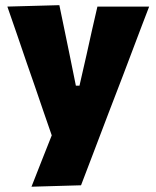

<svg xmlns="http://www.w3.org/2000/svg" viewBox="-20 -526 606 744"><path d="M102 197.5Q121 149 141 98.2Q161 47.5 180.5 -1.5Q164 -49 147.5 -96.8Q131 -144.5 115.5 -190.5L84 -281Q66 -334.5 46.5 -390.8Q27 -447 8.5 -500.5L210 -506Q220 -457 229.8 -410.5Q239.5 -364 249.5 -315L274 -194H288L315.5 -314.5Q326 -362 336.2 -407.8Q346.5 -453.5 357.5 -500.5H558Q542.5 -460.5 528.2 -422.8Q514 -385 496.8 -339.8Q479.5 -294.5 456 -232L402 -91.5Q366 4 340.2 71Q314.5 138 294 192Z"/></svg>

Font: Commissioner ExtraBold
Style: Regular
Weight: 800
Designer: Kostas Bartsokas
Foundry: Kostas Bartsokas
Version: Version 1.000; ttfautohint (v1.8.3)